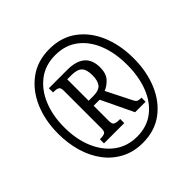

<svg xmlns="http://www.w3.org/2000/svg" viewBox="-187 -890 1064 1064"><g transform="rotate(-45 345.0 -357.5)"><path d="M345 10Q275 10 219.5 -19Q164 -48 126 -98.5Q88 -149 68.5 -215.5Q49 -282 49 -358Q49 -461 84.5 -544Q120 -627 186.5 -676Q253 -725 346 -725Q440 -725 506 -676Q572 -627 606.5 -544Q641 -461 641 -358Q641 -255 606 -171.5Q571 -88 505 -39Q439 10 345 10ZM348 -37Q425 -37 479.5 -79Q534 -121 562 -193.5Q590 -266 590 -358Q590 -451 561.5 -523Q533 -595 478.5 -636.5Q424 -678 346 -678Q268 -678 212.5 -636Q157 -594 127.5 -522Q98 -450 98 -359Q98 -266 128.5 -193.5Q159 -121 215 -79Q271 -37 348 -37ZM191 -141V-173H201Q217 -173 228.5 -178.5Q240 -184 240 -208V-505Q240 -529 228.5 -534.5Q217 -540 201 -540H191V-573H334Q474 -573 474 -454Q474 -406 451 -380.5Q428 -355 399 -344L472 -199Q480 -182 488.5 -177.5Q497 -173 517 -173V-141H435L345 -329H298V-208Q298 -184 310 -178.5Q322 -173 338 -173H350V-141ZM333 -368Q379 -368 396 -389Q413 -410 413 -453Q413 -499 394 -517.5Q375 -536 330 -536H298V-368Z"/></g></svg>

Font: Noto Serif Hebrew ExtraCondensed
Style: Bold
Weight: 700
Width: 2
Designer: Monotype Design Team
Foundry: Monotype Imaging Inc.
Version: Version 2.004; ttfautohint (v1.8.4.7-5d5b)